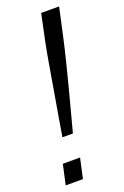

<svg xmlns="http://www.w3.org/2000/svg" viewBox="-136 -732 500 775"><g transform="rotate(-20 113.5 -344.0)"><path d="M59 -187Q66 -231 74 -277Q82 -323 89.5 -367Q97 -411 103.5 -449.5Q110 -488 115.5 -519Q121 -550 125 -569L150 -688H227L201 -569Q197 -549 189.5 -518.5Q182 -488 172.5 -449.5Q163 -411 151.5 -367Q140 -323 128 -277.5Q116 -232 104 -187ZM5 0 24 -86H98L79 0Z"/></g></svg>

Font: Saira ExtraCondensed
Style: Italic
Weight: 400
Width: 2
Italic angle: -12°
Designer: Hector Gatti with collaboration of the Omnibus-Type team
Foundry: Omnibus-Type
Version: Version 1.101